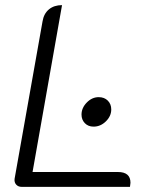

<svg xmlns="http://www.w3.org/2000/svg" viewBox="-20 -729 614 749"><path d="M37 -32 146 -646Q151 -676 171 -692.5Q191 -709 222 -709L107 -58H440Q489 -58 489 -16Q489 -12 487 0H65Q51 0 43 -9Q35 -18 37 -32ZM298 -282Q298 -308 318.5 -329Q339 -350 365 -350Q387 -350 400.5 -336.5Q414 -323 414 -302Q414 -276 393 -255.5Q372 -235 345 -235Q324 -235 311 -248.5Q298 -262 298 -282Z"/></svg>

Font: K2D ExtraLight
Style: Italic
Weight: 275
Italic angle: -10°
Designer: Katatrad Aksorn Co.,Ltd.
Foundry: Cadson Demak Co.,Ltd.
Version: Version 1.000; ttfautohint (v1.6)